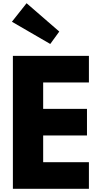

<svg xmlns="http://www.w3.org/2000/svg" viewBox="-20 -1172 620 1192"><path d="M145 -1152 54 -1037 292 -899 348 -976ZM532 -825H60V0H532V-165H248V-331H520V-496H248V-660H532Z"/></svg>

Font: Hussar Techniczny
Style: Bold 
Weight: 700
Foundry: Cannot Into Space Fonts
Version: Version 0.77